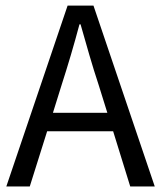

<svg xmlns="http://www.w3.org/2000/svg" viewBox="-20 -676 584 696"><path d="M369.1 -267.1 337.9 -367.2Q319.8 -421.9 304 -476.3Q288.1 -530.8 272 -587.9H268.1Q252.9 -530.8 236.8 -476.3Q220.7 -421.9 203.1 -367.2L171.9 -267.1ZM390.1 -200.2H150.9L87.9 0H2.9L225.1 -655.8H318.8L541 0H452.1Z"/></svg>

Font: Pyidaungsu Numbers
Style: Regular
Weight: 400
Designer: Sun Tun
Foundry: MCF
Version: Version 2.053; ttfautohint (v1.8.2)